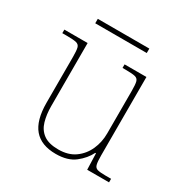

<svg xmlns="http://www.w3.org/2000/svg" viewBox="-156 -794 908 936"><g transform="rotate(30 298.5 -326.5)"><path d="M281 10Q199 10 158.5 -37.5Q118 -85 118 -184V-442Q118 -477 114 -492.5Q110 -508 94 -512Q78 -516 41 -516H15V-536H146V-181Q146 -134 157 -96Q168 -58 197.5 -36.5Q227 -15 281 -15Q337 -15 374 -41.5Q411 -68 430 -110.5Q449 -153 449 -202V-442Q449 -477 445 -492.5Q441 -508 425 -512Q409 -516 372 -516H354V-536H477V-94Q477 -60 481 -44Q485 -28 499.5 -24Q514 -20 544 -20H576V0H453L450 -91H446Q427 -52 387.5 -21Q348 10 281 10ZM130 -638V-663H420V-638Z"/></g></svg>

Font: Noto Serif Thai Thin
Style: Regular
Weight: 250
Version: Version 2.001